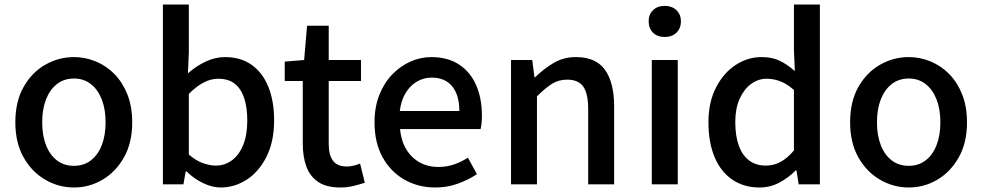

<svg xmlns="http://www.w3.org/2000/svg" viewBox="-20 -817 4355 851"><path d="M308 14Q240 14 180.5 -20.5Q121 -55 84.5 -119.5Q48 -184 48 -275Q48 -367 84.5 -431.5Q121 -496 180.5 -530Q240 -564 308 -564Q358 -564 405 -544.5Q452 -525 488 -488Q524 -451 545 -397.5Q566 -344 566 -275Q566 -184 529.5 -119.5Q493 -55 434.5 -20.5Q376 14 308 14ZM308 -82Q351 -82 382.5 -106Q414 -130 431 -173.5Q448 -217 448 -275Q448 -333 431 -376.5Q414 -420 382.5 -444.5Q351 -469 308 -469Q264 -469 232.5 -444.5Q201 -420 184 -376.5Q167 -333 167 -275Q167 -217 184 -173.5Q201 -130 232.5 -106Q264 -82 308 -82Z M958 14Q921 14 881 -5Q841 -24 807 -57H803L793 0H702V-797H817V-586L813 -492Q849 -524 891.5 -544Q934 -564 977 -564Q1047 -564 1095.5 -529.5Q1144 -495 1169.5 -432Q1195 -369 1195 -284Q1195 -190 1161.5 -123Q1128 -56 1074 -21Q1020 14 958 14ZM936 -83Q976 -83 1007.5 -106Q1039 -129 1057.5 -173.5Q1076 -218 1076 -282Q1076 -340 1062.5 -381.5Q1049 -423 1021 -445.5Q993 -468 947 -468Q915 -468 883 -451.5Q851 -435 817 -401V-132Q848 -105 879.5 -94Q911 -83 936 -83Z M1489 14Q1427 14 1390.5 -10.5Q1354 -35 1338 -78.5Q1322 -122 1322 -180V-458H1242V-544L1328 -551L1341 -703H1437V-551H1580V-458H1437V-179Q1437 -130 1456 -104.5Q1475 -79 1518 -79Q1532 -79 1548 -83Q1564 -87 1576 -92L1597 -7Q1575 0 1547.5 7Q1520 14 1489 14Z M1909 14Q1834 14 1773 -20.5Q1712 -55 1676 -119.5Q1640 -184 1640 -275Q1640 -342 1661 -395.5Q1682 -449 1718 -486.5Q1754 -524 1799 -544Q1844 -564 1891 -564Q1964 -564 2014 -531.5Q2064 -499 2090 -440.5Q2116 -382 2116 -304Q2116 -287 2114.5 -271.5Q2113 -256 2110 -245H1753Q1758 -193 1780.5 -155.5Q1803 -118 1839.5 -97.5Q1876 -77 1923 -77Q1960 -77 1992 -88Q2024 -99 2054 -118L2094 -45Q2056 -20 2009.5 -3Q1963 14 1909 14ZM1752 -325H2016Q2016 -395 1984.5 -434Q1953 -473 1893 -473Q1859 -473 1829 -456Q1799 -439 1778.5 -406Q1758 -373 1752 -325Z M2245 0V-551H2339L2349 -474H2351Q2389 -511 2433 -537.5Q2477 -564 2533 -564Q2621 -564 2661.5 -507.5Q2702 -451 2702 -346V0H2587V-332Q2587 -403 2565 -433.5Q2543 -464 2494 -464Q2456 -464 2426.5 -445.5Q2397 -427 2360 -390V0Z M2869 0V-551H2984V0ZM2927 -653Q2894 -653 2874.5 -672Q2855 -691 2855 -723Q2855 -753 2874.5 -772Q2894 -791 2927 -791Q2958 -791 2978 -772Q2998 -753 2998 -723Q2998 -691 2978 -672Q2958 -653 2927 -653Z M3346 14Q3278 14 3227 -20Q3176 -54 3148 -119Q3120 -184 3120 -275Q3120 -364 3153.5 -429Q3187 -494 3240.5 -529Q3294 -564 3355 -564Q3403 -564 3436.5 -547.5Q3470 -531 3503 -502L3499 -593V-797H3614V0H3520L3510 -62H3507Q3476 -30 3435 -8Q3394 14 3346 14ZM3374 -83Q3409 -83 3439 -99Q3469 -115 3499 -150V-418Q3469 -445 3439 -456.5Q3409 -468 3378 -468Q3340 -468 3308.5 -444.5Q3277 -421 3258 -378.5Q3239 -336 3239 -276Q3239 -214 3255 -170.5Q3271 -127 3301.5 -105Q3332 -83 3374 -83Z M4008 14Q3940 14 3880.5 -20.5Q3821 -55 3784.5 -119.5Q3748 -184 3748 -275Q3748 -367 3784.5 -431.5Q3821 -496 3880.5 -530Q3940 -564 4008 -564Q4058 -564 4105 -544.5Q4152 -525 4188 -488Q4224 -451 4245 -397.5Q4266 -344 4266 -275Q4266 -184 4229.5 -119.5Q4193 -55 4134.5 -20.5Q4076 14 4008 14ZM4008 -82Q4051 -82 4082.5 -106Q4114 -130 4131 -173.5Q4148 -217 4148 -275Q4148 -333 4131 -376.5Q4114 -420 4082.5 -444.5Q4051 -469 4008 -469Q3964 -469 3932.5 -444.5Q3901 -420 3884 -376.5Q3867 -333 3867 -275Q3867 -217 3884 -173.5Q3901 -130 3932.5 -106Q3964 -82 4008 -82Z"/></svg>

Font: Noto Sans TC Thin Medium
Style: Regular
Weight: 500
Version: Version 2.004-H2;hotconv 1.0.118;makeotfexe 2.5.65603